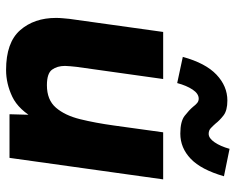

<svg xmlns="http://www.w3.org/2000/svg" viewBox="-90 -656 757 616"><g transform="rotate(90 288.0 -347.5)"><path d="M204 11Q116 11 76.5 -34Q37 -79 37 -149Q37 -160 38 -170.5Q39 -181 40 -192L82 -493H233L194 -215Q193 -205 192 -195Q191 -185 191 -178Q191 -153 203 -136.5Q215 -120 253 -120Q300 -120 325 -149Q350 -178 362 -227Q374 -276 382 -334L404 -493H555L486 0H346L349 -108L364 -87Q332 -29 290 -9Q248 11 204 11ZM408 -548Q369 -548 351 -562Q333 -576 322 -589Q316 -597 310 -602Q304 -607 296 -607Q280 -607 267 -587.5Q254 -568 246 -538L162 -556Q182 -629 219 -664Q256 -699 302 -699Q334 -699 350 -686.5Q366 -674 376 -661Q384 -652 391 -645.5Q398 -639 409 -639Q423 -639 436 -658Q449 -677 457 -706L545 -688Q524 -615 489 -581.5Q454 -548 408 -548Z"/></g></svg>

Font: Hanken Grotesk Black
Style: Italic
Weight: 900
Italic angle: -8°
Designer: Alfredo Marco Pradil
Foundry: Hanken Design Co.
Version: Version 3.013